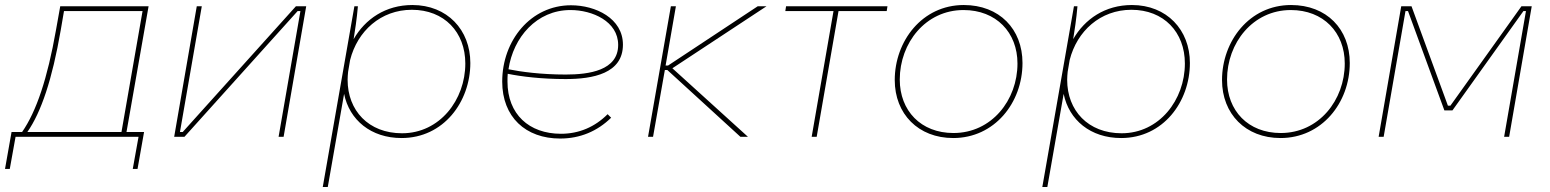

<svg xmlns="http://www.w3.org/2000/svg" viewBox="-63 -545 6174 765"><path d="M-43 128H-24L-1 0H489L466 128H485L511 -19H441L529 -520H177L160 -425C126 -232 82 -101 25 -19H-17ZM46 -19C101 -98 145 -228 179 -425L192 -501H505L421 -19Z M631 0H672L1123 -501H1134L1047 0H1067L1157 -520H1116L665 -19H654L741 -520H721Z M1223 200H1243L1308 -171C1329 -67 1415 5 1537 5C1704 5 1811 -139 1811 -294C1811 -426 1719 -525 1580 -525C1473 -525 1392 -469 1346 -389C1351 -420 1359 -471 1363 -520H1349ZM1539 -14C1405 -14 1322 -105 1322 -227C1322 -238 1323 -248 1324 -259L1332 -306C1361 -421 1454 -506 1578 -506C1707 -506 1791 -417 1791 -292C1791 -147 1689 -14 1539 -14Z M2169 7C2248 7 2317 -22 2372 -76L2358 -90C2307 -39 2244 -12 2172 -12C2045 -12 1959 -90 1959 -220C1959 -230 1959 -241 1960 -251C2014 -240 2094 -230 2191 -230C2299 -230 2419 -252 2419 -367C2419 -472 2310 -524 2212 -524C2052 -524 1938 -384 1938 -220C1938 -79 2031 7 2169 7ZM1963 -269C1982 -396 2075 -505 2210 -505C2297 -505 2400 -460 2400 -366C2400 -264 2284 -248 2191 -248C2093 -248 2012 -259 1963 -269Z M2519 0H2539L2586 -266H2596L2887 0H2917L2616 -273L2991 -520H2956L2599 -284H2589L2630 -520H2610Z M3066 -501H3258L3171 0H3191L3278 -501H3470L3473 -520H3069Z M3735 5C3899 5 4011 -135 4011 -294C4011 -429 3919 -525 3777 -525C3611 -525 3502 -381 3502 -226C3502 -91 3596 5 3735 5ZM3736 -15C3606 -15 3522 -104 3522 -228C3522 -374 3625 -505 3776 -505C3906 -505 3991 -416 3991 -292C3991 -146 3888 -15 3736 -15Z M4090 200H4110L4175 -171C4196 -67 4282 5 4404 5C4571 5 4678 -139 4678 -294C4678 -426 4586 -525 4447 -525C4340 -525 4259 -469 4213 -389C4218 -420 4226 -471 4230 -520H4216ZM4406 -14C4272 -14 4189 -105 4189 -227C4189 -238 4190 -248 4191 -259L4199 -306C4228 -421 4321 -506 4445 -506C4574 -506 4658 -417 4658 -292C4658 -147 4556 -14 4406 -14Z M5039 5C5203 5 5315 -135 5315 -294C5315 -429 5223 -525 5081 -525C4915 -525 4806 -381 4806 -226C4806 -91 4900 5 5039 5ZM5040 -15C4910 -15 4826 -104 4826 -228C4826 -374 4929 -505 5080 -505C5210 -505 5295 -416 5295 -292C5295 -146 5192 -15 5040 -15Z M5430 0H5450L5537 -501H5547L5692 -105H5724L6007 -501H6017L5930 0H5950L6040 -520H5999L5716 -124H5706L5561 -520H5520Z"/></svg>

Font: Fixel Display Thin
Style: Italic
Weight: 100
Italic angle: -10°
Designer: AlfaBravo + MacPaw
Foundry: Kyrylo Tkachov, Marchela Mozhyna, Serhii Makarenko, Maria Weinstein, Zakhar Kryvoshyya
Version: Version 1.210;Glyphs 3.2 (3217)